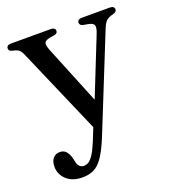

<svg xmlns="http://www.w3.org/2000/svg" viewBox="-130 -569 813 907"><g transform="rotate(-20 276.0 -115.0)"><path d="M319 -60 264.5 48.5 72 -395.5Q63.5 -416 54 -423.5Q44.5 -431 22.5 -435.5Q13 -438 9.2 -442Q5.5 -446 5.5 -452.5Q5.5 -460.5 11.2 -465Q17 -469.5 27.5 -469.5H229Q239 -469.5 244.8 -465Q250.5 -460.5 250.5 -453Q250.5 -446.5 246.5 -442.2Q242.5 -438 232 -436L210.5 -432.5Q186.5 -428 182.5 -416.8Q178.5 -405.5 190 -377ZM233 98 273.5 -2.5 287 -30 423.5 -372.5Q435.5 -401.5 431.2 -414Q427 -426.5 402.5 -431L380 -435Q370 -437 365.8 -441.5Q361.5 -446 361.5 -453Q361.5 -460.5 367.2 -465Q373 -469.5 383 -469.5H526Q536 -469.5 541.8 -465Q547.5 -460.5 547.5 -452.5Q547.5 -447 543.5 -442.8Q539.5 -438.5 529.5 -435Q505.5 -429.5 494.2 -419.2Q483 -409 472.5 -383L281 93Q257 151.5 235.5 183.5Q214 215.5 189.2 228Q164.5 240.5 131 240.5Q80 240.5 51 213.5Q22 186.5 22 148.5Q22 121.5 34.5 106.2Q47 91 68.5 91Q89 91 100.2 104Q111.5 117 117.5 139L121.5 156Q124.5 174 133.5 182.8Q142.5 191.5 154.5 191.5Q168 191.5 179.8 183.8Q191.5 176 204.5 156Q217.5 136 233 98Z"/></g></svg>

Font: Fraunces 16pt
Style: Regular
Weight: 400
Version: Version 1.000;[b76b70a41]